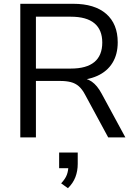

<svg xmlns="http://www.w3.org/2000/svg" viewBox="-20 -725 709 1013"><path d="M87.1 0V-705H366Q479.4 -705 540.3 -651.9Q601.1 -598.8 601.1 -501.4Q601.1 -438.5 573.4 -393.4Q545.7 -348.3 493.1 -324.6Q440.4 -300.9 366 -300.9L376.1 -314.3H395.8Q435.3 -314.3 464.2 -294.3Q493.1 -274.3 516.6 -230.3L641.5 0H550.9L428.9 -225.5Q413.7 -254.4 395.5 -270.1Q377.3 -285.8 353.5 -291.8Q329.8 -297.9 297.3 -297.9H169.5V0ZM169.5 -363.2H353.6Q436.4 -363.2 478 -397.8Q519.6 -432.4 519.6 -500.5Q519.6 -567.7 478 -602.3Q436.4 -636.9 353.6 -636.9H169.5ZM338.4 267.9 302.6 242.3Q325.1 218.2 332.8 196.9Q340.6 175.6 340.6 151.5L361.2 162.3H292V79.9H390.1V140Q390.1 177.3 377.7 209.7Q365.2 242 338.4 267.9Z"/></svg>

Font: Nunito Sans 12pt ExtraLight
Style: Regular
Weight: 200
Designer: Vernon Adams
Foundry: Vernon Adams
Version: Version 3.101;gftools[0.9.27]